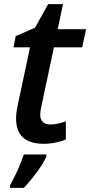

<svg xmlns="http://www.w3.org/2000/svg" viewBox="-20 -680 433 921"><path d="M222.2 -83Q255.4 -83 295.9 -98.1V-11.2Q278.8 -2.9 249.5 3.4Q220.2 9.8 190.9 9.8Q57.1 9.8 57.1 -110.8Q57.1 -138.7 64.9 -174.8L124 -453.1H44.9L55.2 -506.8L147.9 -546.9L210.9 -660.2H282.2L256.8 -540H393.1L374 -453.1H238.8L179.2 -173.8Q172.9 -147 172.9 -128.9Q172.9 -107.9 185.1 -95.5Q197.3 -83 222.2 -83ZM28.3 208Q70.8 131.8 94.2 61H202.6V70.8Q188.5 102.5 157.2 145.3Q126 188 94.2 221.2H28.3Z"/></svg>

Font: Open Sans Semibold
Style: Italic
Weight: 600
Italic angle: -12°
Foundry: Ascender Corporation
Version: Version 1.10